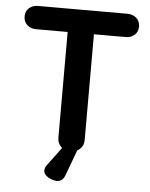

<svg xmlns="http://www.w3.org/2000/svg" viewBox="-58 -747 741 946"><g transform="rotate(5 313.0 -274.5)"><path d="M312 0Q284 0 266 -17.5Q248 -35 248 -61V-641H378V-61Q378 -35 359.5 -17.5Q341 0 312 0ZM91 -585Q65 -585 47.5 -601Q30 -617 30 -643Q30 -669 47.5 -684.5Q65 -700 91 -700H535Q561 -700 578.5 -684Q596 -668 596 -642Q596 -616 578.5 -600.5Q561 -585 535 -585ZM258 151Q248 151 232.5 145.5Q217 140 205 129.5Q193 119 193 105Q193 90 205 75L283 -30H354L299 119Q287 151 258 151Z"/></g></svg>

Font: zvoove
Style: Bold
Weight: 700
Designer: Vernon Adams (Nunito) & Andrew Paglinawan (Quicksand)
Foundry: zvoove
Version: Version 3.006